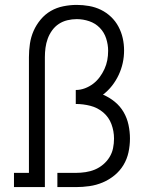

<svg xmlns="http://www.w3.org/2000/svg" viewBox="-20 -763 640 783"><path d="M37 0V-58H98V-530Q98 -557 102 -584.5Q106 -612 117 -637Q128 -662 146 -683.5Q164 -705 187.5 -718.5Q211 -732 238.5 -737.5Q266 -743 293 -743Q318 -743 343.5 -738.5Q369 -734 391.5 -723Q414 -712 432.5 -694.5Q451 -677 463 -654.5Q475 -632 480.5 -607.5Q486 -583 486 -557Q486 -531 480.5 -506Q475 -481 464 -457.5Q453 -434 437 -413.5Q421 -393 400 -377Q426 -366 448 -348Q470 -330 484 -306Q498 -282 504 -254Q510 -226 510 -198Q510 -170 504 -142Q498 -114 483.5 -90Q469 -66 447 -48Q425 -30 399 -19Q373 -8 345 -4Q317 0 289 0H214V-58H289Q309 -58 329 -61Q349 -64 367 -71.5Q385 -79 400.5 -92Q416 -105 426.5 -122Q437 -139 441 -158.5Q445 -178 445 -198Q445 -228 434.5 -256.5Q424 -285 401 -304.5Q378 -324 348.5 -331.5Q319 -339 289 -339V-396Q308 -396 326.5 -403Q345 -410 360 -421.5Q375 -433 386.5 -448.5Q398 -464 406 -481.5Q414 -499 417.5 -517.5Q421 -536 421 -556Q421 -581 413 -606Q405 -631 387 -649.5Q369 -668 344 -676.5Q319 -685 293 -685Q274 -685 255 -680.5Q236 -676 220 -665.5Q204 -655 192.5 -639Q181 -623 174.5 -605Q168 -587 165.5 -568Q163 -549 163 -530V0Z"/></svg>

Font: Iosevka Curly Slab LtEx
Style: Regular
Weight: 300
Width: 7
Monospace: yes
Designer: Belleve Invis
Foundry: Belleve Invis
Version: Version 11.1.0; ttfautohint (v1.8.3)